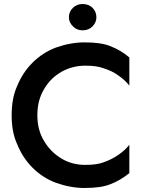

<svg xmlns="http://www.w3.org/2000/svg" viewBox="-20 -924 731 956"><path d="M166 -350Q166 -426 200 -481Q231 -535 287 -567Q341 -597 405 -597Q463 -597 496 -584Q540 -570 568 -549Q602 -526 624 -498V-638Q582 -674 530 -694Q485 -713 401 -713Q331 -713 258 -687Q192 -662 142 -612Q93 -563 66 -497Q38 -437 38 -350Q38 -264 66 -205Q93 -138 142 -89Q192 -39 258 -14Q331 12 401 12Q485 12 530 -7Q578 -25 624 -62V-203Q602 -175 568 -152Q536 -130 496 -116Q463 -103 405 -103Q339 -103 287 -134Q233 -166 200 -221Q166 -276 166 -350ZM323 -838Q323 -812 344 -792Q363 -773 391 -773Q421 -773 440 -792Q460 -812 460 -838Q460 -866 440 -886Q420 -904 391 -904Q364 -904 344 -886Q323 -866 323 -838Z"/></svg>

Font: NM-font
Style: Medium
Weight: 500
Designer: ""
Foundry: ""
Version: ""